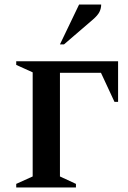

<svg xmlns="http://www.w3.org/2000/svg" viewBox="-20 -832 570 852"><path d="M52 0V-16L125 -49V-511L52 -544V-560H504V-380H488L428 -509H246V-49L317 -16V0ZM246 -635 331 -812H429Q429 -795 421.5 -779.5Q414 -764 392 -745L264 -635Z"/></svg>

Font: Spectral SC SemiBold
Style: Regular
Weight: 600
Designer: Jean-Baptiste Levee
Foundry: Production Type
Version: Version 2.001